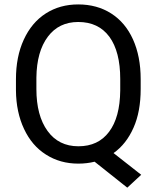

<svg xmlns="http://www.w3.org/2000/svg" viewBox="-20 -741 728 881"><path d="M625.5 -332.5V-377.9C625.5 -447.3 613.8 -507.8 590.3 -560.1C566.9 -611.8 533.7 -651.4 490.2 -679.2C446.8 -707 396 -720.7 338.9 -720.7C282.7 -720.7 233.4 -707 189.9 -679.2C146.5 -651.4 112.8 -610.8 88.9 -558.6C64.9 -506.3 53.2 -445.8 53.2 -377.4V-326.2C53.7 -259.3 66.4 -200.2 90.3 -149.4C114.3 -98.1 147.5 -59.1 190.9 -31.7C234.4 -3.9 283.7 9.8 339.8 9.8C365.7 9.8 390.6 6.8 414.1 1L564 120.1L627.9 61L501 -38.6C540.5 -66.4 570.8 -105.5 592.8 -155.3C614.7 -204.6 625.5 -263.7 625.5 -332.5ZM531.7 -378.4V-325.7C530.8 -243.2 513.7 -180.2 480.5 -136.2C447.3 -91.8 400.4 -69.8 339.8 -69.8C279.3 -69.8 231.9 -93.3 198.2 -140.1C164.1 -187 147 -251 147 -332.5V-384.8C147.9 -464.8 165.5 -527.3 199.7 -572.8C233.4 -617.7 279.8 -640.1 338.9 -640.1C400.9 -640.1 448.2 -617.7 481.9 -572.3C515.1 -526.9 531.7 -461.9 531.7 -378.4Z"/></svg>

Font: Vazir
Style: Regular
Weight: 400
Designer: Saber Rastikerdar
Foundry: Saber Rastikerdar
Version: Version 27.002;January 24, 2021;FontCreator 13.0.0.2683 64-b